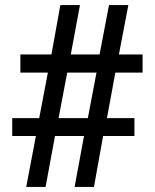

<svg xmlns="http://www.w3.org/2000/svg" viewBox="-20 -734 608 754"><path d="M121 -200 83 0H159L196 -200H310L273 0H349L385 -200H508V-270H400L433 -449H540V-520H447L484 -714H408L371 -520H258L294 -714H217L182 -520H60V-449H168L134 -270H28V-200ZM325 -270H210L244 -449H359Z"/></svg>

Font: Noto Serif Sinhala Condensed ExtraBold
Style: Regular
Weight: 800
Width: 3
Designer: Jelle Bosma - Monotype Design Team
Foundry: Monotype Imaging Inc.
Version: Version 2.007